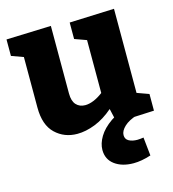

<svg xmlns="http://www.w3.org/2000/svg" viewBox="-113 -636 863 957"><g transform="rotate(-15 318.5 -157.5)"><path d="M226 13Q159 13 113 -31Q67 -75 67 -165V-426L6 -448V-533L237 -541V-192Q237 -153 254.5 -134Q272 -115 301 -115Q321 -115 344.5 -124.5Q368 -134 393 -153V-426L332 -448V-533L563 -542V-108L624 -86V0L430 9L413 -65Q367 -25 318.5 -6Q270 13 226 13ZM459 227Q400 227 362.5 199.5Q325 172 325 123Q325 90 346 55Q367 20 410 -10Q453 -40 520 -57L536 0Q493 13 469.5 35Q446 57 446 79Q446 100 463.5 109.5Q481 119 507 119Q515 119 523 118Q531 117 539 116L549 211Q500 227 459 227Z"/></g></svg>

Font: Bitter ExtraBold
Style: Regular
Weight: 800
Designer: Sol Matas, and Bitter project Authors
Foundry: Sol Matas
Version: Version 2.001